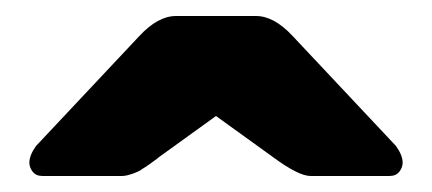

<svg xmlns="http://www.w3.org/2000/svg" viewBox="-20 -720 540 240"><path d="M16.7 -516.7Q16.7 -525.8 25 -537.5L154.2 -675Q177.5 -700 200 -700H250H300Q322.5 -700 345.8 -675L475 -537.5Q483.3 -525.8 483.3 -516.7Q483.3 -510.8 479.2 -505.4Q475 -500 466.7 -500H368.3Q353.3 -500 321.7 -523.3L250 -575L178.3 -523.3Q176.7 -521.7 172.5 -518.8Q168.3 -515.8 166.7 -514.6Q165 -513.3 161.7 -511.2Q158.3 -509.2 156.7 -507.9Q155 -506.7 152.1 -505.4Q149.2 -504.2 147.1 -503.3Q145 -502.5 142.1 -501.7Q139.2 -500.8 136.7 -500.4Q134.2 -500 131.7 -500H33.3Q25 -500 20.8 -505.4Q16.7 -510.8 16.7 -516.7Z"/></svg>

Font: BoonTook Mon
Style: Regular
Weight: 400
Designer: Sungsit Sawaiwan
Foundry: FontUni
Version: Version 3.0